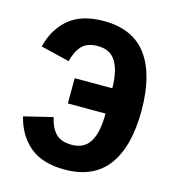

<svg xmlns="http://www.w3.org/2000/svg" viewBox="-108 -800 815 902"><g transform="rotate(15 300.0 -349.0)"><path d="M35 -179 175 -213Q185 -165 211 -137Q237 -109 290 -109Q351 -109 378.5 -155Q406 -201 406 -288V-292H223V-415H406V-423Q404 -504 376.5 -546.5Q349 -589 290 -589Q238 -589 212.5 -561.5Q187 -534 175 -485L35 -519Q57 -608 118.5 -659Q180 -710 287 -710Q428 -710 497 -617Q566 -524 566 -349Q566 -174 497 -81Q428 12 287 12Q180 12 118.5 -39Q57 -90 35 -179Z"/></g></svg>

Font: iA Writer Quattro V
Style: Regular
Weight: 400
Designer: Mike Abbink, Paul van der Laan, Pieter van Rosmalen, Oliver Reichenstein
Foundry: Information Architects Inc.
Version: Version 2.000